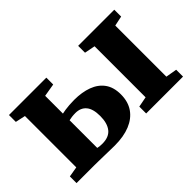

<svg xmlns="http://www.w3.org/2000/svg" viewBox="-88 -815 1088 1088"><g transform="rotate(-45 456.0 -271.0)"><path d="M587 0V-55L649.5 -67V-476L585.5 -488.5V-543.5H875V-488.5L815.5 -476V-66.5L882.5 -55V0ZM29 0V-53.5L91 -64V-475.5L31 -488.5V-543.5H330.5V-488.5L253 -475.5V-333Q264 -335.5 279.2 -337.8Q294.5 -340 313.2 -341.5Q332 -343 352.5 -343Q415 -343 462.2 -325.5Q509.5 -308 536 -271.5Q562.5 -235 562.5 -178Q562.5 -119.5 534.8 -79.2Q507 -39 455.8 -18Q404.5 3 332.5 3Q324 3 302.5 2.5Q281 2 255 1.5Q229 1 205.8 0.5Q182.5 0 169.5 0ZM290 -54Q343.5 -54 368.2 -85.2Q393 -116.5 393 -174Q393 -231 370 -258.2Q347 -285.5 305 -285.5Q290.5 -285.5 276.5 -283.8Q262.5 -282 253 -279.5V-58Q259.5 -56 269.5 -55Q279.5 -54 290 -54Z"/></g></svg>

Font: Merriweather 48pt Black
Style: Regular
Weight: 900
Version: Version 2.100